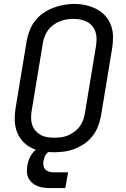

<svg xmlns="http://www.w3.org/2000/svg" viewBox="-20 -766 640 976"><path d="M253 8Q223 8 193.5 3Q164 -2 138.5 -15Q113 -28 94 -49.5Q75 -71 65.5 -97.5Q56 -124 55 -154.5Q54 -185 59 -215L116 -560Q121 -586 131 -612Q141 -638 158.5 -660.5Q176 -683 200 -699.5Q224 -716 250 -726Q276 -736 303 -741Q330 -746 357 -746Q387 -746 416 -739.5Q445 -733 470.5 -720Q496 -707 515 -686Q534 -665 544 -638Q554 -611 554.5 -580.5Q555 -550 550 -520L493 -175Q488 -149 478 -123Q468 -97 450.5 -74.5Q433 -52 409 -35.5Q385 -19 359 -9Q333 1 306 4.5Q279 8 253 8ZM254 -66Q272 -66 289.5 -68Q307 -70 324 -77Q341 -84 356.5 -95Q372 -106 383.5 -121Q395 -136 401.5 -153Q408 -170 411 -187L468 -532Q471 -551 471 -569Q471 -587 465.5 -603.5Q460 -620 449 -633.5Q438 -647 422.5 -655Q407 -663 389.5 -666.5Q372 -670 353 -670Q335 -670 318 -667Q301 -664 284 -657.5Q267 -651 251.5 -639.5Q236 -628 225 -613.5Q214 -599 207.5 -582Q201 -565 198 -548L141 -203Q138 -185 138 -166.5Q138 -148 143.5 -131.5Q149 -115 160 -102Q171 -89 186 -80.5Q201 -72 218.5 -69Q236 -66 254 -66ZM237 190Q220 190 203.5 188Q187 186 172 180.5Q157 175 145 165Q133 155 125.5 141Q118 127 117 110Q116 93 119 76Q122 54 133 32Q144 10 162.5 -5.5Q181 -21 204 -28Q227 -35 250 -35L244 0Q235 0 227 5.5Q219 11 213.5 19Q208 27 205.5 35.5Q203 44 201 53Q199 65 201 76Q203 87 210 95Q217 103 228 106.5Q239 110 251 110H326L312 190Z"/></svg>

Font: Zed Sans Extended
Style: Italic
Weight: 400
Width: 7
Italic angle: -9°
Designer: Belleve Invis
Foundry: Belleve Invis
Version: Version 1.0.0; ttfautohint (v1.8.4)